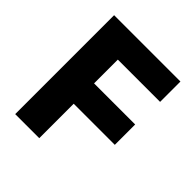

<svg xmlns="http://www.w3.org/2000/svg" viewBox="-178 -758 877 877"><g transform="rotate(45 260.5 -319.5)"><path d="M58 0V-639H213.5V0ZM147.5 -222.5V-354H479V-222.5ZM103 -507.5V-639H486.5V-507.5Z"/></g></svg>

Font: Anek Gujarati Medium
Style: Bold
Weight: 700
Version: Version 1.003